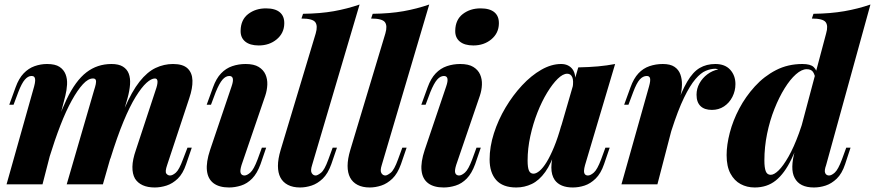

<svg xmlns="http://www.w3.org/2000/svg" viewBox="-20 -815 3869 849"><path d="M168 0H9L131 -433Q135 -448 135.5 -458Q136 -468 132.5 -473.5Q129 -479 119 -479Q104 -479 90 -463Q76 -447 61 -408L40 -352H21L49 -429Q63 -468 84.5 -490.5Q106 -513 133 -522.5Q160 -532 188 -532Q224 -532 243 -519.5Q262 -507 270 -486.5Q278 -466 276.5 -441Q275 -416 269 -392ZM396 -416Q401 -431 403.5 -443Q406 -455 403.5 -461.5Q401 -468 391 -468Q370 -468 346.5 -442.5Q323 -417 297.5 -371Q272 -325 247 -260.5Q222 -196 198 -118L194 -156Q235 -293 274.5 -375.5Q314 -458 362 -495Q410 -532 473 -532Q505 -532 523.5 -520.5Q542 -509 549.5 -489Q557 -469 555 -441.5Q553 -414 544 -381L435 0H275ZM668 -416Q677 -441 676.5 -454.5Q676 -468 665 -468Q649 -468 627.5 -448.5Q606 -429 580 -387Q554 -345 526 -277.5Q498 -210 468 -113L464 -142Q498 -260 530.5 -335.5Q563 -411 597 -454Q631 -497 668 -514.5Q705 -532 745 -532Q789 -532 809.5 -512.5Q830 -493 831 -459Q832 -425 817 -381L719 -85Q709 -56 715.5 -47.5Q722 -39 732 -39Q743 -39 757.5 -51.5Q772 -64 789 -110L809 -162H828L803 -89Q789 -47 766 -25Q743 -3 716.5 5.5Q690 14 664 14Q633 14 611 4Q589 -6 577 -25Q565 -46 565.5 -77.5Q566 -109 581 -152Z M1044 -680Q1045 -728 1077.5 -753Q1110 -778 1156 -778Q1197 -778 1217.5 -760.5Q1238 -743 1237 -710Q1236 -668 1203.5 -641Q1171 -614 1124 -614Q1085 -614 1064 -631.5Q1043 -649 1044 -680ZM1004 -433Q1020 -479 994 -479Q978 -479 964 -463Q950 -447 934 -408L913 -352H894L922 -429Q936 -468 957.5 -490.5Q979 -513 1007 -522.5Q1035 -532 1066 -532Q1103 -532 1124 -519Q1145 -506 1154 -485.5Q1163 -465 1162 -440.5Q1161 -416 1153 -392L1048 -85Q1040 -59 1044.5 -49Q1049 -39 1061 -39Q1072 -39 1087 -52Q1102 -65 1119 -110L1138 -162H1157L1132 -89Q1117 -48 1095 -25.5Q1073 -3 1046 5.5Q1019 14 993 14Q949 14 924 -5Q899 -24 895 -61Q891 -98 909 -152Z M1360 -85Q1352 -60 1358.5 -49.5Q1365 -39 1376 -39Q1384 -39 1399.5 -51Q1415 -63 1432 -110L1451 -162H1470L1445 -89Q1430 -47 1407 -25Q1384 -3 1358 5.5Q1332 14 1307 14Q1275 14 1253 2.5Q1231 -9 1220 -30Q1209 -51 1209 -81.5Q1209 -112 1221 -152L1376 -667Q1386 -701 1374 -717Q1362 -733 1313 -733L1320 -754Q1397 -755 1456 -765.5Q1515 -776 1570 -795Z M1668 -85Q1660 -60 1666.5 -49.5Q1673 -39 1684 -39Q1692 -39 1707.5 -51Q1723 -63 1740 -110L1759 -162H1778L1753 -89Q1738 -47 1715 -25Q1692 -3 1666 5.5Q1640 14 1615 14Q1583 14 1561 2.5Q1539 -9 1528 -30Q1517 -51 1517 -81.5Q1517 -112 1529 -152L1684 -667Q1694 -701 1682 -717Q1670 -733 1621 -733L1628 -754Q1705 -755 1764 -765.5Q1823 -776 1878 -795Z M1993 -680Q1994 -728 2026.5 -753Q2059 -778 2105 -778Q2146 -778 2166.5 -760.5Q2187 -743 2186 -710Q2185 -668 2152.5 -641Q2120 -614 2073 -614Q2034 -614 2013 -631.5Q1992 -649 1993 -680ZM1953 -433Q1969 -479 1943 -479Q1927 -479 1913 -463Q1899 -447 1883 -408L1862 -352H1843L1871 -429Q1885 -468 1906.5 -490.5Q1928 -513 1956 -522.5Q1984 -532 2015 -532Q2052 -532 2073 -519Q2094 -506 2103 -485.5Q2112 -465 2111 -440.5Q2110 -416 2102 -392L1997 -85Q1989 -59 1993.5 -49Q1998 -39 2010 -39Q2021 -39 2036 -52Q2051 -65 2068 -110L2087 -162H2106L2081 -89Q2066 -48 2044 -25.5Q2022 -3 1995 5.5Q1968 14 1942 14Q1898 14 1873 -5Q1848 -24 1844 -61Q1840 -98 1858 -152Z M2339 -47Q2351 -47 2366 -59.5Q2381 -72 2397 -98Q2413 -124 2430 -165Q2447 -206 2463 -264L2438 -156Q2418 -92 2391 -54.5Q2364 -17 2331.5 -1.5Q2299 14 2263 14Q2203 14 2174 -19Q2145 -52 2145 -110Q2145 -166 2164 -225.5Q2183 -285 2215.5 -339.5Q2248 -394 2288.5 -437.5Q2329 -481 2373.5 -506.5Q2418 -532 2461 -532Q2494 -532 2511.5 -509Q2529 -486 2523 -433L2512 -427Q2517 -458 2510.5 -473.5Q2504 -489 2488 -489Q2469 -489 2446 -466.5Q2423 -444 2399.5 -405.5Q2376 -367 2356.5 -317.5Q2337 -268 2325 -213Q2313 -158 2313 -105Q2313 -74 2319 -60.5Q2325 -47 2339 -47ZM2537 -517Q2586 -518 2624.5 -521.5Q2663 -525 2700 -532L2567 -85Q2563 -71 2562.5 -60.5Q2562 -50 2566.5 -44.5Q2571 -39 2580 -39Q2591 -39 2606 -52Q2621 -65 2638 -110L2657 -162H2676L2651 -89Q2637 -48 2614 -25.5Q2591 -3 2565 5.5Q2539 14 2513 14Q2457 14 2433 -19Q2418 -41 2418 -74Q2418 -107 2431 -152Z M2887 0H2728L2850 -433Q2857 -458 2854.5 -468.5Q2852 -479 2840 -479Q2823 -479 2809 -463.5Q2795 -448 2780 -408L2759 -352H2740L2768 -429Q2782 -468 2803 -490.5Q2824 -513 2852 -522.5Q2880 -532 2911 -532Q2944 -532 2962.5 -519.5Q2981 -507 2988.5 -486Q2996 -465 2995.5 -440.5Q2995 -416 2989 -392ZM3143 -511Q3123 -511 3101 -502Q3079 -493 3055 -465Q3031 -437 3004.5 -382.5Q2978 -328 2949 -237.5Q2920 -147 2889 -12L2911 -150Q2942 -263 2967.5 -336.5Q2993 -410 3018.5 -453.5Q3044 -497 3074 -514.5Q3104 -532 3143 -532Q3186 -532 3209 -506.5Q3232 -481 3232 -443Q3232 -413 3218.5 -386.5Q3205 -360 3181.5 -344.5Q3158 -329 3128 -329Q3095 -329 3077.5 -346Q3060 -363 3060 -396Q3060 -423 3073 -446.5Q3086 -470 3108 -486.5Q3130 -503 3156 -508Q3153 -509 3150 -510Q3147 -511 3143 -511Z M3633 -85Q3624 -60 3629 -49.5Q3634 -39 3646 -39Q3657 -39 3671.5 -52Q3686 -65 3703 -110L3722 -162H3741L3717 -89Q3703 -47 3680 -25Q3657 -3 3631 5.5Q3605 14 3579 14Q3516 14 3494 -28Q3483 -48 3483.5 -79Q3484 -110 3496 -152L3633 -667Q3643 -701 3631 -717Q3619 -733 3570 -733L3577 -754Q3653 -755 3713.5 -765.5Q3774 -776 3829 -795ZM3388 -42Q3403 -42 3423 -61.5Q3443 -81 3466.5 -122Q3490 -163 3513 -226Q3536 -289 3556 -376L3541 -268Q3510 -174 3479.5 -111Q3449 -48 3410.5 -17Q3372 14 3317 14Q3283 14 3255 -1Q3227 -16 3210 -47.5Q3193 -79 3193 -129Q3193 -174 3207 -228Q3221 -282 3249 -335Q3277 -388 3318 -433Q3359 -478 3411.5 -505Q3464 -532 3528 -532Q3564 -532 3578 -518.5Q3592 -505 3595 -482L3587 -462Q3583 -485 3575 -497Q3567 -509 3547 -509Q3525 -509 3499.5 -486.5Q3474 -464 3449.5 -424.5Q3425 -385 3404.5 -333.5Q3384 -282 3372 -223.5Q3360 -165 3360 -105Q3360 -74 3366 -58Q3372 -42 3388 -42Z"/></svg>

Font: Playfair Display ExtraBold
Style: Italic
Weight: 800
Italic angle: -14°
Designer: Claus Eggers Sørensen
Foundry: Claus Eggers Sørensen
Version: Version 1.203